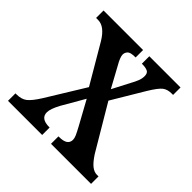

<svg xmlns="http://www.w3.org/2000/svg" viewBox="-146 -659 783 783"><g transform="rotate(45 245.5 -268.0)"><path d="M6 0V-43H12Q40 -43 57 -56Q74 -69 98 -107L200 -273L102 -440Q70 -493 33 -493H21V-536H249V-493H247Q219 -493 211 -484Q203 -475 203 -464Q203 -449 221 -418L269 -330L308 -405Q318 -423 323.5 -437Q329 -451 329 -465Q329 -483 317.5 -488Q306 -493 289 -493H285V-536H465V-493H457Q433 -493 418 -481.5Q403 -470 378 -429L295 -290L410 -96Q429 -67 444.5 -55Q460 -43 475 -43H485V0H254V-43H258Q306 -43 306 -75Q306 -84 301 -95.5Q296 -107 283 -131L227 -233L171 -136Q151 -99 151 -79Q151 -43 201 -43H203V0Z"/></g></svg>

Font: Noto Serif ExtraCondensed Medium
Style: Regular
Weight: 500
Width: 2
Designer: Monotype Design Team
Foundry: Monotype Imaging Inc.
Version: Version 2.015